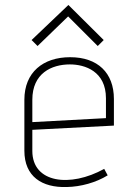

<svg xmlns="http://www.w3.org/2000/svg" viewBox="-20 -740 524 772"><path d="M399 -61C262 15 110 -4 110 -133V-218L438 -235V-342C438 -447 373 -510 262 -510C153 -510 78 -449 78 -339V-134C78 -30 149 15 248 12C305 11 366 -6 413 -35ZM406 -265 110 -249V-339C110 -445 187 -481 261 -481C322 -481 406 -453 406 -345ZM373 -555 397 -579 255 -720 107 -579 131 -555 254 -674Z"/></svg>

Font: Advent Pro
Style: ExtraLight
Weight: 250
Designer: Andreas Kalpakidis
Foundry: Andreas Kalpakidis
Version: Version 2.002 2007